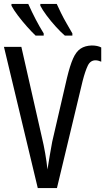

<svg xmlns="http://www.w3.org/2000/svg" viewBox="-20 -951 532 971"><path d="M463 -646Q437 -646 424 -619Q411 -592 398 -542L268 0H171L0 -714H88L192 -256Q201 -219 208.5 -176Q216 -133 220 -94Q225 -126 232 -166.5Q239 -207 244 -234L319 -558Q334 -620 349.5 -655Q365 -690 387.5 -705Q410 -720 444 -721Q473 -721 492 -711V-639Q485 -642 477.5 -644Q470 -646 463 -646ZM267 -931Q275 -913 288.5 -885.5Q302 -858 318 -830.5Q334 -803 346 -782V-771H308Q288 -788 262.5 -816Q237 -844 215.5 -873Q194 -902 184 -922V-931ZM123 -931Q160 -848 201 -782V-771H160Q141 -789 116.5 -816.5Q92 -844 70.5 -872.5Q49 -901 38 -922V-931Z"/></svg>

Font: Noto Sans ExtraCondensed
Style: Regular
Weight: 400
Width: 2
Designer: Monotype Design Team
Foundry: Monotype Imaging Inc.
Version: Version 2.013; ttfautohint (v1.8.4.7-5d5b)